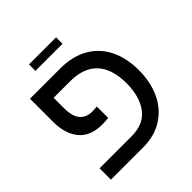

<svg xmlns="http://www.w3.org/2000/svg" viewBox="-195 -857 993 993"><g transform="rotate(-45 301.5 -360.5)"><path d="M553 -299Q553 -213 522 -145.5Q491 -78 430.5 -39Q370 0 285 0H50V-83H285Q373 -83 416.5 -140.5Q460 -198 460 -296Q460 -401 409.5 -455Q359 -509 260 -509H140V-432Q140 -317 233 -317Q244 -317 266 -319V-236Q244 -233 221 -233Q135 -233 92.5 -284Q50 -335 50 -424V-592H140H270Q361 -592 424.5 -555.5Q488 -519 520.5 -452.5Q553 -386 553 -299ZM172 -721H370V-674H172Z"/></g></svg>

Font: Noto Sans Hebrew
Style: Regular
Weight: 400
Designer: Monotype Design Team
Foundry: Monotype Imaging Inc.
Version: Version 1.000